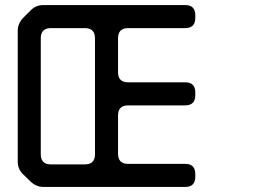

<svg xmlns="http://www.w3.org/2000/svg" viewBox="-20 -731 1021 758"><path d="M70 -44 102 -13Q124 7 151 7H711Q751 7 751 -33V-44Q751 -84 711 -84H486Q446 -84 446 -124V-275Q446 -315 486 -315H711Q751 -315 751 -355V-366Q751 -406 711 -406H486Q446 -406 446 -446V-580Q446 -620 486 -620H711Q751 -620 751 -660V-671Q751 -711 711 -711H151Q122 -711 102 -691L70 -659Q50 -637 50 -609V-93Q50 -64 70 -44ZM141 -122V-580Q141 -620 181 -620H315Q355 -620 355 -580V-122Q355 -82 315 -82H181Q141 -82 141 -122Z"/></svg>

Font: WD-XL Lubrifont TC
Style: Regular
Weight: 400
Designer: [WD-XL Lubrifont] Copyright 2020-2022 (c) NightFurySL2001, Skr-ZERO; [ZCOOL QingKe HuangYou] Copyright 2018-2022 (c) The
Version: Version 2.001;hotconv 1.1.1;makeotfexe 2.6.0